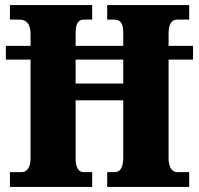

<svg xmlns="http://www.w3.org/2000/svg" viewBox="-20 -734 781 754"><path d="M19 0H342V-58H308C288 -58 277 -78 277 -111V-340H464V-116C464 -78 454 -58 429 -58H401V0H723V-58H676C656 -58 642 -77 642 -112V-500H738V-554H642V-602C642 -641 655 -657 676 -657H723V-714H401V-657H428C455 -657 464 -641 464 -602V-554H277V-605C277 -641 288 -657 308 -657H342V-714H19V-657H57C82 -657 100 -641 100 -601V-554H3V-500H100V-111C100 -78 86 -58 66 -58H19ZM277 -406V-500H464V-406Z"/></svg>

Font: Noto Serif Sinhala Condensed Black
Style: Regular
Weight: 900
Width: 3
Designer: Jelle Bosma - Monotype Design Team
Foundry: Monotype Imaging Inc.
Version: Version 2.007